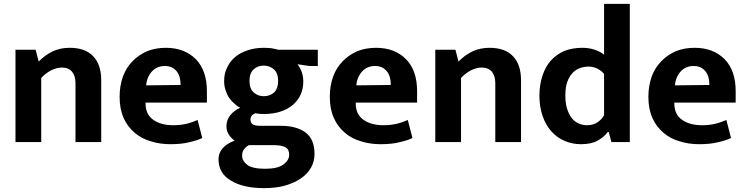

<svg xmlns="http://www.w3.org/2000/svg" viewBox="-20 -734 3855 992"><path d="M193 -331V0H60V-477H164L180 -416C202 -439 226 -456 253 -469C279 -481 308 -487 340 -487C393 -487 433 -473 461 -444C489 -415 503 -374 503 -319V0H370V-305C370 -330 364 -349 352 -364C340 -378 322 -385 299 -385C282 -385 264 -380 245 -371C226 -361 208 -348 193 -331Z M1049 -263V-204H732V-200C732 -162 745 -134 772 -115C799 -96 833 -87 875 -87C902 -87 925 -90 946 -95C966 -100 984 -107 1001 -114L1025 -21C1007 -12 984 -5 957 1C930 8 897 11 860 11C824 11 790 6 759 -4C727 -13 699 -28 676 -48C652 -68 633 -93 619 -124C605 -155 598 -191 598 -234C598 -272 604 -307 615 -338C626 -369 643 -395 664 -417C685 -439 710 -456 739 -469C768 -481 801 -487 837 -487C902 -487 953 -467 992 -428C1030 -389 1049 -334 1049 -263ZM735 -293 913 -295C913 -308 912 -320 909 -332C906 -344 901 -355 894 -364C887 -373 879 -380 869 -385C859 -390 847 -393 832 -393C805 -393 783 -384 766 -366C749 -348 738 -324 735 -293Z M1138 -315C1138 -341 1143 -365 1154 -386C1164 -407 1178 -426 1197 -441C1215 -456 1237 -467 1262 -475C1287 -483 1314 -487 1344 -487C1355 -487 1368 -486 1381 -485C1394 -483 1407 -480 1418 -477H1622V-393H1579L1517 -402C1526 -391 1533 -378 1539 -362C1544 -346 1547 -330 1547 -314C1547 -263 1529 -223 1493 -192C1456 -161 1406 -145 1343 -145C1326 -145 1312 -146 1299 -149C1282 -142 1274 -131 1274 -116C1274 -105 1278 -97 1285 -92C1292 -87 1305 -84 1324 -84H1431C1484 -84 1526 -73 1558 -50C1589 -27 1605 10 1605 61C1605 87 1599 111 1587 132C1574 154 1557 173 1534 188C1511 204 1484 216 1452 225C1420 234 1384 238 1345 238C1272 238 1215 225 1173 199C1130 174 1109 137 1109 89C1109 67 1116 48 1131 31C1146 15 1166 2 1192 -7C1183 -14 1173 -23 1164 -36C1155 -48 1150 -63 1150 -82C1150 -104 1157 -123 1170 -139C1183 -155 1200 -168 1221 -177C1211 -182 1201 -189 1192 -198C1182 -206 1173 -216 1165 -227C1157 -238 1151 -251 1146 -266C1141 -281 1138 -297 1138 -315ZM1396 16H1266C1256 21 1248 28 1241 37C1234 46 1231 57 1231 70C1231 89 1240 105 1258 118C1275 131 1306 138 1349 138C1392 138 1424 131 1444 116C1464 101 1474 85 1474 66C1474 47 1468 34 1455 27C1442 20 1423 16 1396 16ZM1417 -316C1417 -342 1410 -362 1396 -375C1382 -388 1364 -395 1343 -395C1321 -395 1303 -388 1290 -375C1276 -362 1269 -342 1269 -317C1269 -290 1276 -270 1290 -257C1304 -244 1322 -237 1343 -237C1365 -237 1383 -244 1397 -257C1410 -270 1417 -290 1417 -316Z M2135 -263V-204H1818V-200C1818 -162 1831 -134 1858 -115C1885 -96 1919 -87 1961 -87C1988 -87 2011 -90 2032 -95C2052 -100 2070 -107 2087 -114L2111 -21C2093 -12 2070 -5 2043 1C2016 8 1983 11 1946 11C1910 11 1876 6 1845 -4C1813 -13 1785 -28 1762 -48C1738 -68 1719 -93 1705 -124C1691 -155 1684 -191 1684 -234C1684 -272 1690 -307 1701 -338C1712 -369 1729 -395 1750 -417C1771 -439 1796 -456 1825 -469C1854 -481 1887 -487 1923 -487C1988 -487 2039 -467 2078 -428C2116 -389 2135 -334 2135 -263ZM1821 -293 1999 -295C1999 -308 1998 -320 1995 -332C1992 -344 1987 -355 1980 -364C1973 -373 1965 -380 1955 -385C1945 -390 1933 -393 1918 -393C1891 -393 1869 -384 1852 -366C1835 -348 1824 -324 1821 -293Z M2362 -331V0H2229V-477H2333L2349 -416C2371 -439 2395 -456 2422 -469C2448 -481 2477 -487 2509 -487C2562 -487 2602 -473 2630 -444C2658 -415 2672 -374 2672 -319V0H2539V-305C2539 -330 2533 -349 2521 -364C2509 -378 2491 -385 2468 -385C2451 -385 2433 -380 2414 -371C2395 -361 2377 -348 2362 -331Z M3101 -451V-714H3234V0H3139L3125 -52H3120C3108 -35 3091 -21 3069 -8C3046 5 3017 11 2981 11C2951 11 2923 5 2897 -6C2871 -17 2848 -34 2829 -55C2810 -76 2795 -102 2784 -133C2773 -164 2767 -199 2767 -238C2767 -276 2772 -310 2782 -341C2792 -372 2806 -398 2825 -420C2844 -441 2867 -458 2894 -470C2921 -481 2953 -487 2988 -487C3011 -487 3032 -484 3053 -477C3073 -470 3089 -462 3101 -451ZM3101 -139V-352C3092 -363 3081 -372 3067 -379C3053 -386 3038 -390 3021 -390C3005 -390 2990 -387 2976 -382C2961 -377 2949 -368 2938 -357C2927 -345 2918 -330 2911 -311C2904 -292 2901 -268 2901 -241C2901 -214 2904 -191 2910 -172C2916 -153 2924 -137 2934 -124C2944 -111 2956 -102 2970 -96C2983 -90 2998 -87 3013 -87C3034 -87 3053 -92 3068 -103C3083 -113 3094 -125 3101 -139Z M3781 -263V-204H3464V-200C3464 -162 3477 -134 3504 -115C3531 -96 3565 -87 3607 -87C3634 -87 3657 -90 3678 -95C3698 -100 3716 -107 3733 -114L3757 -21C3739 -12 3716 -5 3689 1C3662 8 3629 11 3592 11C3556 11 3522 6 3491 -4C3459 -13 3431 -28 3408 -48C3384 -68 3365 -93 3351 -124C3337 -155 3330 -191 3330 -234C3330 -272 3336 -307 3347 -338C3358 -369 3375 -395 3396 -417C3417 -439 3442 -456 3471 -469C3500 -481 3533 -487 3569 -487C3634 -487 3685 -467 3724 -428C3762 -389 3781 -334 3781 -263ZM3467 -293 3645 -295C3645 -308 3644 -320 3641 -332C3638 -344 3633 -355 3626 -364C3619 -373 3611 -380 3601 -385C3591 -390 3579 -393 3564 -393C3537 -393 3515 -384 3498 -366C3481 -348 3470 -324 3467 -293Z"/></svg>

Font: Holmes&Hills Bold
Style: Bold
Weight: 500
Designer: Noopur Datye, Girish Dalvi, Yashodeep Gholap, Pallavi Karambelkar
Foundry: Ek Type
Version: ""